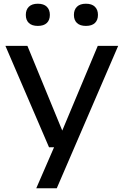

<svg xmlns="http://www.w3.org/2000/svg" viewBox="-20 -790 663 1030"><path d="M504.5 -544H614L284.5 220H174.5L270 0H243L9 -544H127L314 -89.5ZM118.5 -710Q118.5 -738 135 -754Q151.5 -770 183 -770Q214.5 -770 231 -754Q247.5 -738 247.5 -710Q247.5 -682 231 -666.5Q214.5 -651 183 -651Q151.5 -651 135 -666.5Q118.5 -682 118.5 -710ZM376.5 -710Q376.5 -738 393 -754Q409.5 -770 441 -770Q472.5 -770 489 -754Q505.5 -738 505.5 -710Q505.5 -682 489 -666.5Q472.5 -651 441 -651Q409.5 -651 393 -666.5Q376.5 -682 376.5 -710Z"/></svg>

Font: Encode Sans Expanded Medium
Style: Regular
Weight: 500
Width: 7
Designer: Multiple Designers
Foundry: Impallari Type
Version: Version 2.000